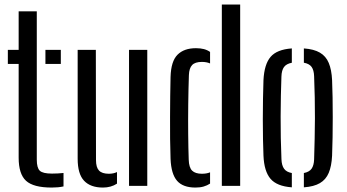

<svg xmlns="http://www.w3.org/2000/svg" viewBox="-20 -820 1532 847"><path d="M14.6 -538.1V-600H62.3V-770H142.3V-115.5Q142.3 -79.4 155.6 -66.8Q168.9 -54.2 209.2 -54.2Q224.4 -54.2 235.2 -54.9Q246 -55.7 260.2 -56.9V2.4Q248.2 5 235.4 6.2Q222.6 7.4 207.9 7.4Q127.3 7.4 94.8 -22.5Q62.3 -52.3 62.3 -124.5V-538.1ZM180.4 -538.1V-600H248.3V-538.1Z M322.6 -119.9V-600H402.8L403.5 -113.4Q403.5 -81.7 416.8 -67.6Q430.1 -53.5 460.1 -53.5Q480.7 -53.5 496.1 -61V-9.9Q469.7 7.4 434.1 7.4Q379.3 7.4 350.9 -22.6Q322.6 -52.6 322.6 -119.9ZM549.2 0V-600H629.7V0Z M732.4 -119.1Q730.9 -160 730.4 -207.3Q729.9 -254.5 730.2 -302.9Q730.4 -351.2 730.9 -397Q731.4 -442.8 732.4 -480.9Q734.4 -550 763.2 -578.7Q792 -607.4 844.3 -607.4Q864.5 -607.4 879.6 -603.4Q894.7 -599.4 906.7 -590.9V-540.2Q890.9 -546.9 870.9 -546.9Q840.7 -546.9 827.6 -533.1Q814.4 -519.3 813.3 -488.5Q811.2 -426.4 810.4 -359.5Q809.6 -292.7 810.2 -229.6Q810.8 -166.5 812.5 -116Q813.6 -80.8 827.6 -67.2Q841.7 -53.5 870.5 -53.5Q891.7 -53.5 906.7 -59.8V-10.1Q893.8 -1.6 878.3 2.9Q862.9 7.4 842.3 7.4Q787.3 7.4 761.3 -22.2Q735.2 -51.8 732.4 -119.1ZM958.6 0V-800H1039.5V0Z M1142.3 -133.1Q1140.9 -163.7 1140.2 -205.3Q1139.4 -247 1139.4 -293.1Q1139.4 -339.1 1140.2 -384.2Q1140.9 -429.3 1142.3 -466.6Q1145.8 -536.5 1173.7 -569.1Q1201.5 -601.8 1267.4 -606.4V-543.2Q1243.1 -538.5 1232.8 -524.2Q1222.4 -509.8 1221.5 -482.3Q1220.1 -442.4 1219.1 -397.9Q1218.2 -353.4 1218 -306.4Q1217.8 -259.4 1218.7 -211.8Q1219.7 -164.2 1221.6 -117.8Q1222.6 -90.4 1233.1 -75.7Q1243.6 -60.9 1267.4 -56.7V6.4Q1201.4 1.7 1173.3 -31.3Q1145.2 -64.3 1142.3 -133.1ZM1320.5 6.4V-56.7Q1344.6 -61.4 1354.7 -75.9Q1364.7 -90.4 1365.7 -116.5Q1367.2 -161.9 1368.1 -207.2Q1369.1 -252.5 1369.3 -298.3Q1369.5 -344.1 1368.5 -390.4Q1367.6 -436.8 1365.7 -484Q1364.7 -510.9 1354.5 -525Q1344.2 -539.1 1320.5 -543.3V-606.4Q1365 -603.3 1391.4 -587.7Q1417.9 -572.2 1430.3 -542.3Q1442.8 -512.5 1445 -466.6Q1446.4 -432.6 1447.2 -390.7Q1447.9 -348.7 1447.9 -303.8Q1447.9 -258.8 1447.2 -215Q1446.4 -171.2 1445 -133.1Q1442.7 -87.1 1430.2 -57.4Q1417.8 -27.8 1391.3 -12.2Q1364.9 3.3 1320.5 6.4Z"/></svg>

Font: Big Shoulders Stencil Text Thin
Style: Regular
Weight: 100
Designer: Patric King
Foundry: XO Type Co
Version: Version 2.001